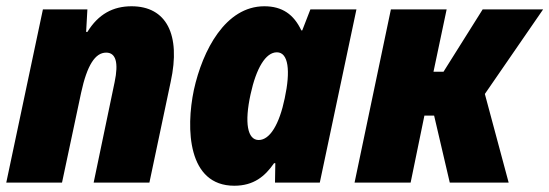

<svg xmlns="http://www.w3.org/2000/svg" viewBox="-23 -583 1754 613"><path d="M-3 0H175L236 -287C255 -375 281 -415 316 -415C347 -415 356 -383 343 -321L276 0H454L522 -322C555 -473 508 -563 397 -563C338 -563 291 -538 256 -481H252L256 -553H114Z M725 10C787 10 823 -20 852 -62H856L855 0H998L1115 -553H968L942 -486H939C915 -537 878 -563 821 -563C697 -563 624 -423 596 -296C570 -172 576 10 725 10ZM803 -136C767 -136 757 -191 777 -282C795 -365 825 -416 861 -416C898 -416 905 -357 886 -269C869 -187 839 -136 803 -136Z M1109 0H1288L1332 -214H1363L1413 0H1601L1525 -283L1711 -553H1518L1393 -354H1361L1403 -553H1225Z"/></svg>

Font: Noto Sans SemiCondensed Black
Style: Italic
Weight: 900
Width: 4
Italic angle: -12°
Designer: Monotype Design Team
Foundry: Monotype Imaging Inc.
Version: Version 2.013